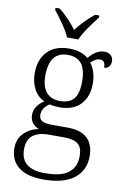

<svg xmlns="http://www.w3.org/2000/svg" viewBox="-107 -827 738 1128"><g transform="rotate(10 262.5 -263.0)"><path d="M35 88Q35 32 70.5 -3Q106 -38 157 -47Q134 -56 118.5 -75Q103 -94 103 -123Q103 -151 119 -174Q135 -197 161 -213Q119 -232 97.5 -273.5Q76 -315 76 -366Q76 -448 121.5 -496Q167 -544 253 -544Q288 -544 318 -534Q348 -524 365 -508Q411 -562 457 -562Q483 -562 497 -548.5Q511 -535 511 -514Q511 -494 501 -481.5Q491 -469 472 -469Q472 -512 442 -512Q426 -512 414.5 -505.5Q403 -499 386 -485Q423 -437 423 -364Q423 -287 379.5 -240.5Q336 -194 253 -194Q239 -194 221.5 -196Q204 -198 195 -201Q151 -174 151 -130Q151 -106 170 -95.5Q189 -85 230 -85H323Q402 -85 440.5 -47.5Q479 -10 479 58Q479 143 417 191.5Q355 240 234 240Q136 240 85.5 200Q35 160 35 88ZM359 -365Q359 -438 332 -472Q305 -506 250 -506Q140 -506 140 -364Q140 -297 168.5 -264Q197 -231 250 -231Q306 -231 332.5 -262.5Q359 -294 359 -365ZM421 68Q421 16 394.5 -4.5Q368 -25 312 -25H217Q161 -25 126.5 0.5Q92 26 92 85Q92 202 237 202Q334 202 377.5 167.5Q421 133 421 68ZM130 -753V-766H155Q215 -717 260 -657Q304 -715 366 -766H391V-753Q363 -718 335 -677.5Q307 -637 294 -606H227Q214 -637 186 -677.5Q158 -718 130 -753Z"/></g></svg>

Font: Noto Serif Light
Style: Regular
Weight: 300
Designer: Monotype Design Team
Foundry: Monotype Imaging Inc.
Version: Version 1.001